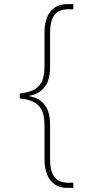

<svg xmlns="http://www.w3.org/2000/svg" viewBox="-20 -780 450 932"><path d="M306 132Q254 132 225 95.5Q196 59 196 -8V-171Q196 -223 180.5 -249.5Q165 -276 138 -287.5Q111 -299 76 -302V-326Q111 -330 138 -341Q165 -352 180.5 -379Q196 -406 196 -458V-621Q196 -688 225 -724Q254 -760 306 -760H336V-735H311Q264 -735 243.5 -706.5Q223 -678 223 -620V-454Q223 -390 196 -356.5Q169 -323 122 -315V-313Q169 -306 196 -272Q223 -238 223 -175V-7Q223 49 243.5 78Q264 107 311 107H336V132Z"/></svg>

Font: Noto Serif Tibetan Thin
Style: Regular
Weight: 250
Version: Version 2.103